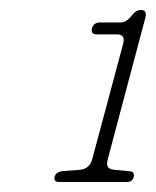

<svg xmlns="http://www.w3.org/2000/svg" viewBox="-20 -733 312 385"><path d="M174 -664Q161.5 -664 164.5 -676.5Q168 -688 180.5 -688H222.5Q234 -688 246 -704Q253 -713 262.5 -713Q275.5 -713 271.5 -697.5L196 -413.5Q193.5 -404.5 196 -399Q198.5 -393.5 210 -392.5L241 -389.5Q250.5 -388.5 248 -377.5Q245 -368 234.5 -368H99Q87 -368 89.5 -378.5Q92 -388.5 106.5 -390L140 -392.5Q160 -394.5 165 -414L227 -645.5Q232 -664 214.5 -664Z"/></svg>

Font: Fraunces 72pt S100 Thin
Style: Italic
Weight: 100
Italic angle: -16°
Version: Version 1.000; ttfautohint (v1.8.3)